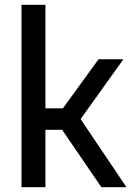

<svg xmlns="http://www.w3.org/2000/svg" viewBox="-20 -783 561 803"><path d="M70 0V-763H170V-330H243L392 -535H496L317 -285L509 0H404L240 -240H170V0Z"/></svg>

Font: Exo Thin Medium
Style: Regular
Weight: 500
Version: Version 2.000